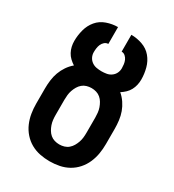

<svg xmlns="http://www.w3.org/2000/svg" viewBox="-180 -838 859 948"><g transform="rotate(30 250.0 -363.5)"><path d="M250 8Q222 8 194.5 2.5Q167 -3 143 -16.5Q119 -30 100.5 -51Q82 -72 71 -97.5Q60 -123 55.5 -150Q51 -177 51 -205V-292Q51 -315 54 -339Q57 -363 65 -385Q73 -407 86.5 -427Q100 -447 118 -462Q104 -471 92.5 -482Q81 -493 73.5 -507Q66 -521 62.5 -536.5Q59 -552 59 -568Q59 -600 67.5 -632Q76 -664 96.5 -688.5Q117 -713 148.5 -724Q180 -735 212 -735V-639Q200 -639 191 -631Q182 -623 177.5 -612.5Q173 -602 171.5 -590.5Q170 -579 170 -568Q170 -553 176.5 -540Q183 -527 195 -518.5Q207 -510 221.5 -507.5Q236 -505 250 -505Q264 -505 278.5 -507.5Q293 -510 305 -518.5Q317 -527 323.5 -540Q330 -553 330 -568Q330 -579 328.5 -590.5Q327 -602 322.5 -612.5Q318 -623 309 -631Q300 -639 288 -639V-735Q320 -735 351.5 -724Q383 -713 403.5 -688.5Q424 -664 432.5 -632Q441 -600 441 -568Q441 -552 437.5 -536.5Q434 -521 426.5 -507Q419 -493 407.5 -482Q396 -471 382 -462Q400 -447 413.5 -427Q427 -407 435 -385Q443 -363 446 -339Q449 -315 449 -292V-205Q449 -177 444.5 -150Q440 -123 429 -97.5Q418 -72 399.5 -51Q381 -30 357 -16.5Q333 -3 305.5 2.5Q278 8 250 8ZM250 -88Q264 -88 277.5 -92Q291 -96 301.5 -105Q312 -114 319 -126Q326 -138 330.5 -151Q335 -164 336.5 -177.5Q338 -191 338 -205V-292Q338 -305 336.5 -319Q335 -333 330.5 -346Q326 -359 319 -371Q312 -383 301.5 -392Q291 -401 277.5 -405Q264 -409 250 -409Q236 -409 222.5 -405Q209 -401 198.5 -392Q188 -383 181 -371Q174 -359 169.5 -346Q165 -333 163.5 -319Q162 -305 162 -292V-205Q162 -191 163.5 -177.5Q165 -164 169.5 -151Q174 -138 181 -126Q188 -114 198.5 -105Q209 -96 222.5 -92Q236 -88 250 -88Z"/></g></svg>

Font: Iosevka SS18
Style: Bold
Weight: 700
Monospace: yes
Designer: Belleve Invis
Foundry: Belleve Invis
Version: Version 25.1.1; ttfautohint (v1.8.4)